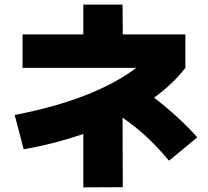

<svg xmlns="http://www.w3.org/2000/svg" viewBox="-20 -772 904 836"><path d="M573.7 -476.6H78.1V-622.1H342.8V-752H513.7L514.6 -622.1H787.1V-476.6Q734.4 -407.7 650.9 -346.7Q762.2 -260.7 838.9 -173.8L715.8 -72.3Q665 -132.8 617.9 -176.5Q570.8 -220.2 513.7 -259.8L514.6 43L342.8 43.9V-189Q216.3 -145 83 -122.1L43.9 -271.5Q214.8 -304.2 348.1 -355.7Q481.4 -407.2 573.7 -476.6Z"/></svg>

Font: Pretendard GOV Black
Style: Regular
Weight: 900
Designer: Base glyphs from Inter by Rasmus Andersson; Hangeul glyphs from Noto Sans CJK(Source Han Sans) by Jang Soo-young and Kan
Foundry: Kil Hyung-jin
Version: Version 1.309